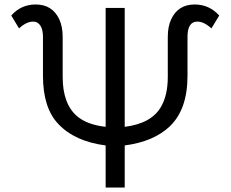

<svg xmlns="http://www.w3.org/2000/svg" viewBox="-20 -821 1040 866"><path d="M456.5 24.9V-165Q316.4 -183.1 242.2 -262.7Q173.8 -335.4 173.8 -479V-654.8Q173.8 -685.1 163.6 -703.1Q151.4 -723.6 129.9 -723.6Q99.1 -723.6 65.9 -692.9L30.8 -751Q74.7 -800.8 141.1 -800.8Q216.3 -800.8 247.6 -733.4Q262.7 -700.2 262.7 -654.8V-474.1Q262.7 -352.5 327.6 -296.9Q373 -258.3 456.5 -249V-785.2H542.5V-249Q663.1 -263.7 706.5 -339.8Q736.8 -392.1 736.8 -474.1V-654.8Q736.8 -701.2 752 -733.9Q783.2 -800.8 857.9 -800.8Q923.8 -800.8 968.8 -751L933.6 -692.9Q899.9 -723.6 870.1 -723.6Q825.7 -723.6 825.7 -654.8V-479Q825.7 -327.1 745.6 -251Q673.3 -182.1 542.5 -165V24.9Z"/></svg>

Font: FORM UDPGothic
Style: Regular
Weight: 400
Foundry: Pronama LLC
Version: Version 1.05101